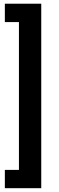

<svg xmlns="http://www.w3.org/2000/svg" viewBox="-20 -843 314 1025"><path d="M5.9 -823.2H200.2V161.6H5.9V64H81.1V-725.1H5.9Z"/></svg>

Font: Vazirmatn FD SemiBold
Style: Regular
Weight: 600
Designer: Saber Rastikerdar
Foundry: Saber Rastikerdar
Version: Version 33.001